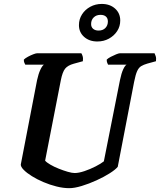

<svg xmlns="http://www.w3.org/2000/svg" viewBox="-20 -982 835 1002"><path d="M341.5 0Q310 0 275 -8.8Q240 -17.5 206.5 -31.8Q173 -46 146.2 -62.8Q119.5 -79.5 103.8 -95.5Q88 -111.5 88.5 -123.5L173.5 -564Q180.5 -596.5 190.5 -617.8Q200.5 -639 209 -644.5H112Q110 -648 107 -654.8Q104 -661.5 104.5 -671Q112 -678.5 126 -686Q140 -693.5 153.8 -698.8Q167.5 -704 173.5 -704H404.5Q407.5 -700 411 -689.5Q414.5 -679 412.5 -662.5L365 -649.5Q334 -641 320 -623.8Q306 -606.5 297.5 -563.5L215.5 -143.5Q223.5 -134 242.8 -122.8Q262 -111.5 286.5 -101.8Q311 -92 333.5 -85.5Q356 -79 369.5 -79Q391 -79 420.8 -89Q450.5 -99 478.8 -113.5Q507 -128 522 -140L606 -563.5Q613.5 -600 623 -620.2Q632.5 -640.5 640.5 -644.5H544Q542.5 -647 539.5 -654.5Q536.5 -662 537 -671Q544 -678 558.2 -685.5Q572.5 -693 586.2 -698.5Q600 -704 605.5 -704H786.5Q789 -699.5 792.5 -689Q796 -678.5 794 -662.5L748.5 -650Q729.5 -644.5 716.8 -636.8Q704 -629 695.8 -611Q687.5 -593 680 -555L594.5 -111.5Q583 -97 552.8 -77.8Q522.5 -58.5 483.5 -40.8Q444.5 -23 406.5 -11.5Q368.5 0 341.5 0ZM487.9 -765.5Q446 -765.5 419 -789.5Q392 -813.5 392 -851Q392 -881.8 408 -906.9Q424 -932 451.3 -946.8Q478.5 -961.5 511 -961.5Q553.5 -961.5 580.5 -937.3Q607.5 -913.1 607.5 -875Q607.5 -844.3 591.4 -819.7Q575.4 -795.2 548.4 -780.3Q521.5 -765.5 487.9 -765.5ZM494.3 -822.5Q517 -822.5 530 -836Q543 -849.5 543 -870Q543 -886.4 533 -895.4Q523 -904.5 504.5 -904.5Q482.6 -904.5 469.1 -891.2Q455.5 -878 455.5 -856.5Q455.5 -840.5 466.2 -831.5Q477 -822.5 494.3 -822.5Z"/></svg>

Font: Texturina Medium
Style: Italic
Weight: 500
Italic angle: -11°
Designer: Guillermo Torres Carreño
Foundry: Omnibus-Type
Version: Version 1.002